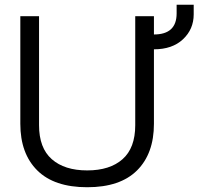

<svg xmlns="http://www.w3.org/2000/svg" viewBox="-20 -767 854 802"><path d="M64.9 -250V-699.2H143.1V-244.1Q143.1 -148.9 196.3 -102.1Q249.5 -55.2 344.2 -55.2Q439 -55.2 491.9 -102.1Q544.9 -148.9 544.9 -244.1V-699.2H623V-623Q717.8 -623 717.8 -710.9V-747.1H789.1V-707Q789.1 -645 744.4 -603Q699.7 -561 623 -561V-250Q623 -125.5 552.5 -55.2Q481.9 15.1 344.2 15.1Q206.5 15.1 135.7 -55.2Q64.9 -125.5 64.9 -250Z"/></svg>

Font: Prompt Light
Style: Regular
Weight: 300
Designer: Katatrad Team
Foundry: CadsonDemak
Version: Version 1.000;PS 001.000;hotconv 1.0.88;makeotf.lib2.5.64775